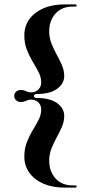

<svg xmlns="http://www.w3.org/2000/svg" viewBox="-20 -744 392 876"><path d="M135 -306Q135 -297 147 -297Q208 -297 240.5 -273.5Q273 -250 273 -215Q273 -190 262.8 -166.2Q252.5 -142.5 239 -117.8Q225.5 -93 215 -67Q204.5 -41 204.5 -11.5Q204.5 38.5 233.5 70.2Q262.5 102 311 102H323.5Q329.5 102 329.5 107Q329.5 109.5 328 110.8Q326.5 112 323.5 112H275.5Q219.5 112 178 94Q136.5 76 113.8 44Q91 12 91 -29Q91 -65.5 102.5 -95Q114 -124.5 129.2 -149.5Q144.5 -174.5 156.2 -197.5Q168 -220.5 168 -244Q168 -264 155 -276.8Q142 -289.5 121.5 -289.5Q113 -289.5 106 -286.8Q99 -284 91.8 -281.2Q84.5 -278.5 75.5 -278.5Q62 -278.5 53.5 -286.5Q45 -294.5 45 -306Q45 -318 53.5 -325.8Q62 -333.5 75.5 -333.5Q84.5 -333.5 91.8 -330.8Q99 -328 106 -325.2Q113 -322.5 121.5 -322.5Q142 -322.5 155 -335.5Q168 -348.5 168 -368Q168 -391.5 156.2 -414.5Q144.5 -437.5 129.2 -462.5Q114 -487.5 102.5 -517Q91 -546.5 91 -583Q91 -624.5 113.8 -656.2Q136.5 -688 178 -706Q219.5 -724 275.5 -724H323.5Q326.5 -724 328 -722.8Q329.5 -721.5 329.5 -719Q329.5 -714 323.5 -714H311Q262.5 -714 233.5 -682.2Q204.5 -650.5 204.5 -600.5Q204.5 -571 215 -545Q225.5 -519 239 -494.2Q252.5 -469.5 262.8 -445.8Q273 -422 273 -397Q273 -362.5 240.5 -338.8Q208 -315 147 -315Q135 -315 135 -306Z"/></svg>

Font: Fraunces 120pt SemiBold
Style: Regular
Weight: 600
Version: Version 1.000;[b76b70a41]